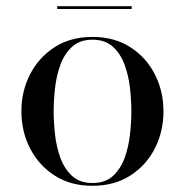

<svg xmlns="http://www.w3.org/2000/svg" viewBox="-20 -589 596 619"><path d="M164.5 -569H404.5V-560H164.5ZM49 -230Q49 -295 77 -349.5Q105 -404 156.2 -437Q207.5 -470 278 -470Q348.5 -470 400 -437Q451.5 -404 479.2 -349.5Q507 -295 507 -230Q507 -165 479.2 -110.5Q451.5 -56 400 -23Q348.5 10 278 10Q207.5 10 156.2 -23Q105 -56 77 -110.5Q49 -165 49 -230ZM153 -230Q153 -195 157.5 -154.8Q162 -114.5 175 -79.2Q188 -44 212.8 -21.5Q237.5 1 278 1Q319 1 343.8 -21.5Q368.5 -44 381.5 -79.2Q394.5 -114.5 399 -154.8Q403.5 -195 403.5 -230Q403.5 -265.5 399 -305.5Q394.5 -345.5 381.5 -380.8Q368.5 -416 343.8 -438.5Q319 -461 278 -461Q237.5 -461 212.8 -438.5Q188 -416 175 -380.8Q162 -345.5 157.5 -305.5Q153 -265.5 153 -230Z"/></svg>

Font: Bodoni* 24pt
Style: Regular
Weight: 400
Version: Version 2.3